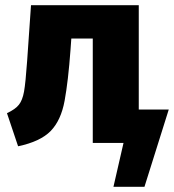

<svg xmlns="http://www.w3.org/2000/svg" viewBox="-20 -553 673 743"><path d="M539 170H419L458 0H339V-404H256L253 -362Q244 -239 230 -163Q216 -87 176 -46Q136 -5 50 13L7 -115Q39 -130 53 -147.5Q67 -165 73 -198.5Q79 -232 85 -317L100 -533H517V-129H633Z"/></svg>

Font: Trujillo ExtraBold
Style: Regular
Weight: 800
Designer: Fira Sans original fonts by bBox Type GmbH, Carrois Corporate GbR, & Edenspiekermann AG / Changes by Cristiano Sobral
Foundry: Fira Sans original fonts by bBox Type GmbH, Carrois Corporate GbR, & Edenspiekermann AG / Changes by Cristiano Sobral
Version: Version 4.301;July 28, 2020;FontCreator 13.0.0.2655 64-bit